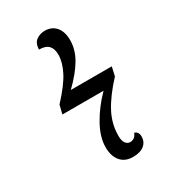

<svg xmlns="http://www.w3.org/2000/svg" viewBox="-180 -811 811 913"><g transform="rotate(-30 226.0 -355.0)"><path d="M278 10Q234 10 210.5 -18.5Q187 -47 187 -95Q187 -150 222 -213Q257 -276 313 -333H87L99 -381Q163 -450 188 -499Q213 -548 213 -589Q213 -622 197 -639Q181 -656 145 -656Q146 -691 166.5 -705.5Q187 -720 213 -720Q251 -720 273.5 -694Q296 -668 296 -621Q296 -569 266.5 -519Q237 -469 180 -414H405L394 -365Q330 -296 298.5 -236.5Q267 -177 267 -112Q267 -84 277 -71Q287 -58 301 -58Q328 -58 339 -87Q361 -82 361 -54Q361 -25 339.5 -7.5Q318 10 278 10Z"/></g></svg>

Font: Noto Serif Condensed
Style: Italic
Weight: 400
Width: 3
Italic angle: -12°
Designer: Monotype Design Team
Foundry: Monotype Imaging Inc.
Version: Version 2.014; ttfautohint (v1.8.4.7-5d5b)